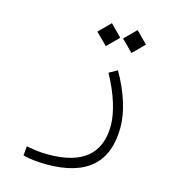

<svg xmlns="http://www.w3.org/2000/svg" viewBox="-106 -573 797 881"><g transform="rotate(15 293.0 -133.0)"><path d="M196.3 218.8C386.2 218.8 479 133.8 479 -33.2C479 -105 452.1 -193.4 399.9 -283.2L360.8 -261.2C409.7 -173.3 434.1 -89.4 434.1 -29.8C434.1 106 351.1 172.9 191.9 172.9C147.9 172.9 122.6 168.5 86.4 161.6L82.5 206.1C116.2 214.8 153.8 218.8 196.3 218.8ZM317.4 -376 371.6 -430.2 317.4 -484.9 262.7 -430.2ZM439.5 -376 493.7 -430.2 439.5 -484.9 384.8 -430.2Z"/></g></svg>

Font: Cascadia Mono PL ExtraLight
Style: Regular
Weight: 200
Monospace: yes
Designer: Aaron Bell
Foundry: Saja Typeworks
Version: Version 2404.023